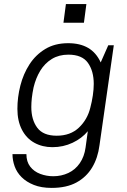

<svg xmlns="http://www.w3.org/2000/svg" viewBox="-20 -732 622 938"><path d="M232 186Q182 186 145.5 171.5Q109 157 85.5 133.5Q62 110 51.5 80.5Q41 51 41 21H109Q109 58 127.5 82Q146 106 176.5 117.5Q207 129 240 129Q280 129 314 113Q348 97 370 65Q392 33 398 -11L409 -91Q380 -56 334.5 -34.5Q289 -13 236 -13Q187 -13 148 -34.5Q109 -56 87 -98.5Q65 -141 65 -200Q65 -257 79.5 -314Q94 -371 124 -417.5Q154 -464 201 -492.5Q248 -521 313 -521Q371 -521 410.5 -498Q450 -475 472 -427L509 -511H536L466 -22Q458 40 430 86.5Q402 133 353.5 159.5Q305 186 232 186ZM257 -69Q324 -69 365.5 -108.5Q407 -148 421 -205Q429 -235 433.5 -265.5Q438 -296 438 -322Q438 -385 409.5 -425Q381 -465 314 -465Q268 -465 233.5 -444Q199 -423 177 -387Q155 -351 144 -305Q138 -276 135.5 -253Q133 -230 133 -209Q133 -147 162 -108Q191 -69 257 -69ZM290 -621 302 -712H402L390 -621Z"/></svg>

Font: Chivo ExtraLight
Style: Italic
Weight: 250
Italic angle: -8.05°
Designer: Hector Gatti
Foundry: Omnibus-Type
Version: Version 2.002